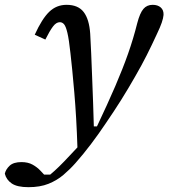

<svg xmlns="http://www.w3.org/2000/svg" viewBox="-128 -540 702 796"><path d="M-10 236Q-57 236 -79.5 220.5Q-102 205 -108 180Q-104 162 -88 147Q-72 132 -39 132Q-12 132 7 142.5Q26 153 40 168L55 184H80Q97 170 117 150.5Q137 131 162 104Q170 96 177.5 87.5Q185 79 193 71Q189 -53 180 -157Q171 -261 164 -320Q158 -376 151.5 -403.5Q145 -431 137.5 -439.5Q130 -448 120 -448Q105 -448 91.5 -430Q78 -412 60 -376L16 -396Q46 -462 76 -491Q106 -520 148 -520Q196 -520 219 -490Q242 -460 246 -400Q248 -367 250 -320Q252 -273 254 -219.5Q256 -166 258 -113.5Q260 -61 261 -16H274Q319 -111 350 -183Q381 -255 403 -317.5Q425 -380 441 -444Q452 -486 466.5 -503Q481 -520 505 -520Q526 -520 538.5 -509Q551 -498 550 -478Q549 -465 542.5 -446Q536 -427 523 -400Q501 -352 480 -310.5Q459 -269 433 -224Q404 -173 374.5 -126Q345 -79 310 -28Q282 14 249.5 57Q217 100 185 136Q162 162 135 185Q108 208 73 222Q38 236 -10 236Z"/></svg>

Font: Source Serif 4 Caption
Style: Italic
Weight: 400
Italic angle: -12°
Designer: Frank Grießhammer
Foundry: Adobe Systems Incorporated
Version: Version 4.004;hotconv 1.0.117;makeotfexe 2.5.65602